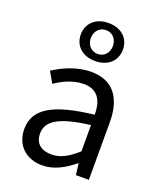

<svg xmlns="http://www.w3.org/2000/svg" viewBox="-154 -935 873 1045"><g transform="rotate(20 282.0 -413.0)"><path d="M217 13C284 13 345 -22 397 -65H400L408 0H483V-334C483 -468 427 -557 295 -557C208 -557 131 -518 81 -486L117 -423C160 -452 217 -481 280 -481C369 -481 392 -414 392 -344C161 -318 58 -259 58 -141C58 -43 126 13 217 13ZM243 -60C189 -60 147 -85 147 -147C147 -217 209 -262 392 -284V-132C339 -85 296 -60 243 -60ZM293 -619C368 -619 415 -665 415 -729C415 -793 368 -839 293 -839C218 -839 171 -793 171 -729C171 -665 218 -619 293 -619ZM293 -660C258 -660 229 -687 229 -729C229 -771 258 -798 293 -798C329 -798 357 -771 357 -729C357 -687 329 -660 293 -660Z"/></g></svg>

Font: Source Han Sans KR Regular
Style: Regular
Weight: 400
Designer: Ryoko NISHIZUKA (kana & ideographs); Paul D. Hunt (Latin, Greek & Cyrillic); Wenlong ZHANG (bopomofo); Sandoll Communica
Foundry: Adobe Systems Incorporated
Version: Version 1.004;PS 1.004;hotconv 1.0.82;makeotf.lib2.5.63406